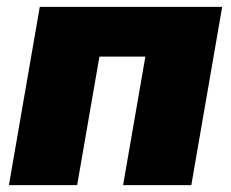

<svg xmlns="http://www.w3.org/2000/svg" viewBox="-20 -540 674 560"><path d="M6 0H205L270 -375H404L339 0H538L628 -520H96Z"/></svg>

Font: Fixel Display 20240404 Black
Style: Italic
Weight: 900
Italic angle: -10°
Designer: AlfaBravo + MacPaw
Foundry: Kyrylo Tkachov, Marchela Mozhyna, Serhii Makarenko, Maria Weinstein, Zakhar Kryvoshyya
Version: Version 1.211;Glyphs 3.2 (3225)